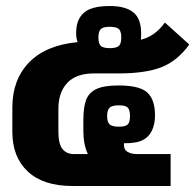

<svg xmlns="http://www.w3.org/2000/svg" viewBox="-20 -618 650 638"><path d="M21 -180V-261Q21 -353 76.5 -410.5Q132 -468 238 -478Q233 -490 233 -509Q233 -552 258 -575Q283 -598 345 -598Q397 -598 423 -577Q449 -556 449 -507Q449 -494 448 -486Q472 -492 491 -505.5Q510 -519 528 -543L609 -470Q569 -415 516 -394.5Q463 -374 373 -374H292Q233 -374 203.5 -342.5Q174 -311 174 -256V-181Q174 -140 187.5 -123Q201 -106 226 -106H272Q257 -138 257 -182V-219Q257 -263 266.5 -287Q276 -311 301 -322.5Q326 -334 374 -334Q444 -334 469.5 -310.5Q495 -287 495 -235Q495 -196 477.5 -172Q460 -148 424 -144Q414 -142 392 -142V-135Q392 -120 404.5 -113Q417 -106 436 -106H547V0H220Q124 0 72.5 -48Q21 -96 21 -180ZM383 -493Q383 -514 375 -521.5Q367 -529 345 -529Q323 -529 315 -521.5Q307 -514 307 -493Q307 -473 315 -465.5Q323 -458 345 -458Q367 -458 375 -465.5Q383 -473 383 -493ZM412 -232Q412 -253 404.5 -260.5Q397 -268 375 -268Q353 -268 344.5 -260.5Q336 -253 336 -232Q336 -212 344.5 -204.5Q353 -197 375 -197Q397 -197 404.5 -204.5Q412 -212 412 -232Z"/></svg>

Font: Pridi SemiBold
Style: Regular
Weight: 600
Designer: Katatrad Team
Foundry: CadsonDemak
Version: Version 1.001